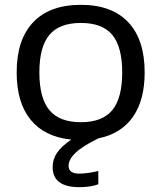

<svg xmlns="http://www.w3.org/2000/svg" viewBox="-20 -570 669 795"><path d="M309 205Q198 205 198 122Q198 90 215.5 63.5Q233 37 275 8Q165 -3 107 -74Q49 -145 49 -270Q49 -406 117.5 -478Q186 -550 315 -550Q443 -550 511 -478Q579 -406 579 -270Q579 -155 530 -85.5Q481 -16 387 3Q322 35 293 62.5Q264 90 264 117Q264 149 309 149Q324 149 345.5 146Q367 143 387 138V193Q372 199 351.5 202Q331 205 309 205ZM315 -64Q404 -64 445 -114Q486 -164 486 -270Q486 -376 445 -425.5Q404 -475 315 -475Q226 -475 184.5 -425.5Q143 -376 143 -270Q143 -164 184.5 -114Q226 -64 315 -64Z"/></svg>

Font: Encode Sans Wide
Style: Regular
Weight: 400
Designer: Pablo Impallari, Andres Torresi
Foundry: Pablo Impallari, Andres Torresi
Version: Version 1.000; ttfautohint (v1.00) -l 8 -r 50 -G 200 -x 14 -